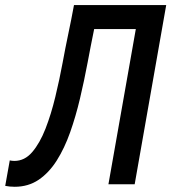

<svg xmlns="http://www.w3.org/2000/svg" viewBox="-49 -713 663 743"><path d="M7.8 9.8Q-11.2 9.8 -28.8 6.3L-11.2 -92.3Q-2.9 -90.3 6.8 -90.3Q46.4 -90.3 75.7 -124.5Q105 -158.7 127 -214.8Q148.9 -271 165 -337.9Q181.2 -404.8 193.4 -470.7Q203.6 -526.4 215.3 -582Q227.1 -637.7 237.3 -693.4H594.2L472.2 0H370.6L476.6 -600.6H315.4Q308.1 -566.4 302 -533.7Q295.9 -501 290 -470.7Q276.9 -400.9 260.5 -331.5Q244.1 -262.2 222.4 -200.9Q200.7 -139.6 170.7 -92Q140.6 -44.4 100.6 -17.3Q60.5 9.8 7.8 9.8Z"/></svg>

Font: Cascadia Code NF
Style: Italic
Weight: 400
Italic angle: -10°
Monospace: yes
Designer: Aaron Bell
Foundry: Saja Typeworks
Version: Version 2404.023; ttfautohint (v1.8.4)